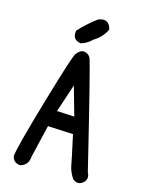

<svg xmlns="http://www.w3.org/2000/svg" viewBox="-130 -928 759 1026"><g transform="rotate(15 250.0 -415.0)"><path d="M284.2 -847.2Q287.6 -848.6 291.3 -849.9Q294.9 -851.1 298.3 -852.1Q320.3 -856.9 334.7 -846.4Q349.1 -835.9 354.5 -812L355 -810.1L354 -808.1Q343.3 -786.1 326.4 -768.1Q309.6 -750 286.6 -736.3Q261.2 -710.4 228 -700.7L227.1 -700.2H225.6Q209.5 -702.6 199.5 -710.2Q189.5 -717.8 186 -730Q182.6 -742.2 185.5 -757.8L186 -759.8L187 -760.7Q231.4 -809.1 282.7 -846.7L283.2 -847.2ZM215.3 -638.7Q235.8 -665.5 258.3 -662.1Q280.3 -658.7 291.5 -638.2Q302.2 -619.1 441.9 -43.9Q459 -13.2 436 10.7L435.5 11.2Q406.2 36.1 377 12.2L376.5 11.7L376 11.2Q364.3 -6.3 357.2 -22.9Q350.1 -39.6 347.2 -55.7Q344.7 -70.3 335.9 -112.1Q327.1 -153.8 312.5 -220.7L172.4 -227.5L129.9 -48.8Q128.4 -23.9 116.5 -8.3Q104.5 7.3 82.5 12.7H81.5H80.6Q43.9 9.3 37.1 -26.4V-27.3V-27.8Q43.9 -84 123 -354Q165 -496.6 186.5 -563.5Q208 -630.4 215.3 -638.7ZM249.5 -473.1 198.2 -317.9 294.9 -313Z"/></g></svg>

Font: NaikaiFont
Style: SemiBold
Weight: 600
Version: Version 1.89